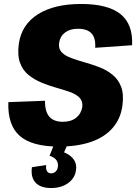

<svg xmlns="http://www.w3.org/2000/svg" viewBox="-20 -731 686 968"><path d="M276 8Q141 8 79.5 -46Q18 -100 22 -216L207 -223Q206 -170 228 -143.5Q250 -117 297 -117Q338 -117 363.5 -137Q389 -157 395 -192Q398 -221 381 -238.5Q364 -256 333 -267Q302 -278 264.5 -288.5Q227 -299 190.5 -314Q154 -329 124.5 -352.5Q95 -376 81 -414.5Q67 -453 75 -511Q89 -607 171 -659Q253 -711 389 -711Q524 -711 587.5 -660Q651 -609 646 -503L460 -490Q463 -539 441.5 -562.5Q420 -586 372 -586Q333 -586 308 -567Q283 -548 278 -515Q274 -485 291 -467.5Q308 -450 339 -438.5Q370 -427 407.5 -416.5Q445 -406 481.5 -392Q518 -378 547.5 -354Q577 -330 591 -292.5Q605 -255 597 -197Q588 -132 547.5 -85.5Q507 -39 438.5 -15.5Q370 8 276 8ZM238 217Q184 217 159 189.5Q134 162 141 112L213 101Q210 121 217 132Q224 143 238 143Q251 143 260.5 134Q270 125 272 109Q274 90 264.5 76.5Q255 63 230 54L251 1H319L303 37Q337 51 352.5 74Q368 97 363 127Q358 167 323.5 192Q289 217 238 217Z"/></svg>

Font: Pathway Extreme SemiCondensed ExtraBold
Style: Italic
Weight: 800
Width: 4
Italic angle: -8°
Version: Version 1.001;gftools[0.9.26]